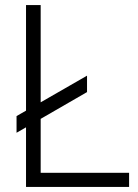

<svg xmlns="http://www.w3.org/2000/svg" viewBox="-20 -740 546 760"><path d="M45.5 -214.5V-280.5L83 -302V-720H141V-335L324.5 -440.5V-375.5L141 -269.5V-56H491V0H83V-236Z"/></svg>

Font: Vela Sans Light
Style: Regular
Weight: 300
Designer: Principal design: Mikhail Sharanda - project Manrope.
Design modification: Ravid Balaliev
Foundry: Mikhail Sharanda
Version: Version 1.001